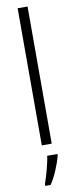

<svg xmlns="http://www.w3.org/2000/svg" viewBox="-107 -886 416 1048"><g transform="rotate(-10 101.0 -362.5)"><path d="M129 -93V-853H74V-93ZM150 -23V-32H93C88 9 67 83 54 118V128H84C113 85 137 24 150 -23Z"/></g></svg>

Font: Noto Sans Kannada UI Condensed Light
Style: Regular
Weight: 300
Width: 3
Designer: Jelle Bosma - Monotype Design Team
Foundry: Monotype Imaging Inc.
Version: Version 2.005